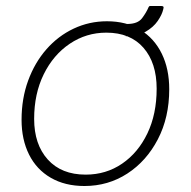

<svg xmlns="http://www.w3.org/2000/svg" viewBox="-20 -611 638 641"><path d="M262 10Q197 10 149.5 -17.5Q102 -45 77 -95Q52 -145 52 -211Q52 -282 74 -342Q96 -402 135 -446.5Q174 -491 226 -515.5Q278 -540 337 -540Q402 -540 448.5 -511.5Q495 -483 520 -432Q545 -381 545 -313Q545 -219 507 -146Q469 -73 405 -31.5Q341 10 262 10ZM266 -28Q334 -28 387.5 -64.5Q441 -101 472 -165.5Q503 -230 503 -315Q503 -401 459 -451.5Q415 -502 335 -502Q268 -502 213 -465Q158 -428 126 -363Q94 -298 94 -214Q94 -129 139.5 -78.5Q185 -28 266 -28ZM518 -591Q524 -591 525.5 -588.5Q527 -586 525 -580Q521 -562 506.5 -541Q492 -520 466 -505Q440 -490 400 -490L405 -531Q440 -531 454.5 -550.5Q469 -570 476 -587Q478 -591 480.5 -591Q483 -591 486 -591Z"/></svg>

Font: Libre Franklin Thin
Style: Italic
Weight: 100
Italic angle: -8°
Designer: Pablo Impallari, Rodrigo Fuenzalida, Nhung Nguyen
Foundry: Impallari Type
Version: Version 3.000